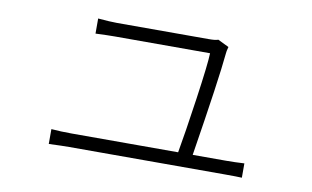

<svg xmlns="http://www.w3.org/2000/svg" viewBox="-56 -600 1113 684"><g transform="rotate(10 500.0 -258.5)"><path d="M665 -74.2H785.2Q816.4 -74.2 851.6 -76.2V-24.4Q835.9 -25.4 788.1 -25.4H226.6Q204.1 -25.4 153.3 -23.4V-77.1Q188.5 -74.2 226.6 -74.2H612.3Q625 -144.5 643.6 -273.9Q662.1 -403.3 663.1 -441.4H318.4Q293.9 -441.4 249 -439.5V-494.1Q293.9 -490.2 317.4 -490.2H649.4Q675.8 -490.2 683.6 -494.1L723.6 -474.6Q718.8 -457 718.8 -451.2Q710 -356.4 665 -74.2Z"/></g></svg>

Font: Gen Shin Gothic Monospace Light
Style: Regular
Weight: 300
Designer: [Source Han Sans]
Ryoko NISHIZUKA  (kana & ideographs); Paul D. Hunt (Latin, Greek & Cyrillic); Wenlong ZHANG  (bopomofo
Version: Version 1.002.20150607